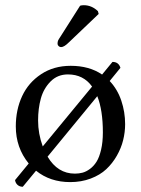

<svg xmlns="http://www.w3.org/2000/svg" viewBox="-20 -693 544 741"><path d="M289.1 -670.9Q294.9 -672.9 303.2 -672.9Q334 -672.9 357.9 -649.9L360.8 -639.2L246.1 -529.8Q227.5 -511.2 215.8 -511.2Q210.4 -511.2 206.3 -515.1Q202.1 -519 202.1 -523.9Q202.1 -531.7 204.1 -536.4Q206.1 -541 213.4 -551.8ZM414.1 -454.1Q438 -454.1 444.8 -431.2L403.3 -380.4Q433.6 -348.1 448.2 -304.4Q462.9 -260.7 462.9 -213.9Q462.9 -183.1 455.3 -152.3Q447.8 -121.6 430.9 -92Q414.1 -62.5 390.1 -40Q366.2 -17.6 330.1 -3.9Q293.9 9.8 251 9.8Q173.3 9.8 119.1 -34.2L67.9 27.8Q55.7 27.8 47.6 20.5Q39.6 13.2 38.1 2L90.8 -62Q41 -123 41 -205.1Q41 -269.5 65.4 -322Q89.8 -374.5 138.7 -406.7Q187.5 -439 252.9 -439Q324.7 -439 374 -405.3ZM242.2 -405.8Q202.1 -405.8 175.3 -378.7Q148.4 -351.6 137.7 -313Q127 -274.4 127 -228Q127 -176.8 145 -127.9L335.4 -358.9Q301.8 -405.8 242.2 -405.8ZM355.5 -321.8 163.6 -88.4Q202.6 -22.9 269 -22.9Q284.7 -22.9 298.6 -26.6Q312.5 -30.3 327.1 -41Q341.8 -51.8 352.5 -68.8Q363.3 -85.9 370.1 -115Q377 -144 377 -182.1Q377 -267.6 355.5 -321.8Z"/></svg>

Font: Linux Libertine G
Style: Regular
Weight: 400
Designer: Philipp H. Poll
Foundry: Philipp H. Poll
Version: Version 4.7.5